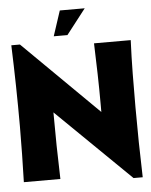

<svg xmlns="http://www.w3.org/2000/svg" viewBox="-61 -943 804 1021"><g transform="rotate(-5 341.5 -432.0)"><path d="M70 -731 470 -336V-375Q470 -458 468 -539.5Q466 -621 463 -703H659Q655 -613 654 -524.5Q653 -436 653 -346Q653 -158 659 29H610L216 -356Q216 -178 222 0H27Q29 -75 30.5 -148.5Q32 -222 32 -297Q32 -406 30 -514Q28 -622 24 -731ZM326 -759H253L297 -893H430Z"/></g></svg>

Font: CAT Rhythmus
Style: Regular
Weight: 400
Designer: Peter Wiegel nach alter Vorlage
Foundry: Peter Wiegel
Version: 1.000